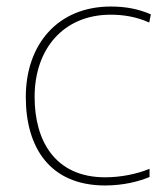

<svg xmlns="http://www.w3.org/2000/svg" viewBox="-20 -558 512 588"><path d="M302 10C357 10 405 -2 438 -16V-41C399 -25 350 -15 302 -15C150 -15 86 -125 86 -261C86 -409 175 -513 319 -513C357 -513 397 -507 437 -489L442 -514C405 -530 367 -538 319 -538C157 -538 59 -422 59 -261C59 -106 133 10 302 10Z"/></svg>

Font: Noto Sans Ethiopic Thin
Style: Regular
Weight: 100
Designer: Monotype Design Team
Foundry: Monotype Imaging Inc.
Version: Version 2.102